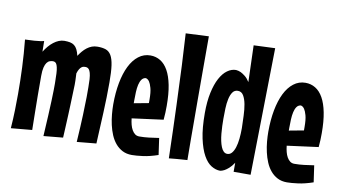

<svg xmlns="http://www.w3.org/2000/svg" viewBox="-72 -864 1865 1045"><g transform="rotate(10 861.0 -342.0)"><path d="M332 -310.1Q330.1 -251.5 328.1 -196.8Q327.1 -173.3 326.2 -148.4Q325.2 -123.5 324 -99.9Q322.8 -76.2 321.8 -54.4Q320.8 -32.7 319.8 -16.1L212.9 -5.9Q216.8 -70.3 219.2 -118.9Q221.7 -167.5 222.9 -202.4Q224.1 -237.3 224.6 -260.7Q225.1 -284.2 224.9 -298.3Q224.6 -312.5 224.4 -319.3Q224.1 -326.2 224.1 -328.1Q224.1 -355.5 221.9 -372.6Q219.7 -389.6 215.8 -399.4Q211.9 -409.2 206.3 -412.6Q200.7 -416 193.8 -416Q185.1 -416 176 -412.8Q167 -409.7 159.9 -400.1Q152.8 -390.6 148.4 -373Q144 -355.5 144 -326.2Q144 -270.5 144.3 -217.5Q144.5 -164.6 145.5 -122.1Q146 -72.8 147 -27.8L30.8 -17.1Q34.7 -68.8 35.9 -118.2Q37.1 -167.5 37.1 -207Q37.1 -281.2 33.9 -354.2Q30.8 -427.2 22.9 -505.9Q54.2 -506.8 74.2 -508.3Q94.2 -509.8 106 -511.7Q119.6 -513.7 127 -516.1L127.9 -457Q138.2 -473.6 150.6 -488.3Q163.1 -502.9 176.8 -513.4Q190.4 -523.9 205.3 -530Q220.2 -536.1 235.8 -536.1Q253.4 -536.1 266.8 -533.4Q280.3 -530.8 290.3 -523.2Q300.3 -515.6 307.1 -502.2Q314 -488.8 318.8 -467.8Q327.6 -481.4 338.1 -493.9Q348.6 -506.3 361.1 -515.9Q373.5 -525.4 387.7 -530.8Q401.9 -536.1 418.9 -536.1Q445.8 -536.1 464.4 -529.8Q482.9 -523.4 494.4 -504.2Q505.9 -484.9 511 -449.5Q516.1 -414.1 516.1 -356Q516.1 -272.5 512.2 -188.7Q508.3 -105 503.9 -16.1L397 -5.9Q402.8 -95.7 405 -157Q407.2 -218.3 407.7 -255.9Q408.2 -293.5 407.7 -310.3Q407.2 -327.1 407.2 -329.1Q407.2 -356 404.5 -373Q401.9 -390.1 397.2 -399.7Q392.6 -409.2 386.5 -412.6Q380.4 -416 373 -416Q368.7 -416 363.3 -415.3Q357.9 -414.6 352.1 -410.4Q346.2 -406.2 340.6 -397.5Q335 -388.7 330.1 -373Q331.5 -351.1 331.8 -334Q332 -316.9 332 -310.1Z M848.1 -13.2Q802.7 2.4 765.4 7.3Q728 12.2 704.1 12.2Q674.3 12.2 651.9 0.5Q629.4 -11.2 613 -30.8Q596.7 -50.3 585.9 -75.9Q575.2 -101.6 568.8 -129.9Q562.5 -158.2 559.8 -187.3Q557.1 -216.3 557.1 -242.2Q557.1 -306.6 567.4 -361.1Q577.6 -415.5 597.2 -455.1Q616.7 -494.6 645.5 -516.8Q674.3 -539.1 710.9 -539.1Q741.2 -539.1 766.1 -523.9Q791 -508.8 808.6 -477.5Q826.2 -446.3 835.7 -398.2Q845.2 -350.1 845.2 -284.2Q845.2 -265.6 844.5 -246.6Q843.8 -227.5 841.8 -207L668.9 -184.1Q670.9 -166 675 -149.9Q679.2 -133.8 686.3 -121.3Q693.4 -108.9 703.1 -101.6Q712.9 -94.2 727.1 -94.2Q753.4 -94.2 779.8 -97.4Q806.2 -100.6 835 -105ZM666 -267.1 747.1 -282.2V-300.8Q747.1 -342.3 740.7 -365Q734.4 -387.7 727.1 -398.4Q718.3 -411.1 707 -413.1Q692.9 -411.6 684.6 -399.9Q676.3 -388.2 672.1 -369.9Q668 -351.6 667 -328.6Q666 -305.7 666 -282.2Z M1007.3 -13.2Q994.6 -12.7 978.5 -11.2Q964.8 -10.3 946.5 -8.8Q928.2 -7.3 906.2 -4.9Q901.9 -170.4 897 -297.6Q892.1 -424.8 888.2 -512.7Q883.3 -615.2 878.4 -690.9L1005.4 -696.8Q1005.4 -586.4 1005.4 -498.3Q1005.4 -410.2 1005.6 -341.6Q1005.9 -272.9 1006.1 -221.9Q1006.3 -170.9 1006.3 -134.3Q1006.8 -48.8 1007.3 -13.2Z M1372.1 -695.8 1359.9 5.9H1266.1V-43.9Q1252 -22.9 1238.8 -11.5Q1225.6 0 1215.3 5.4Q1203.1 11.7 1192.9 13.2Q1168 13.2 1143.6 -1.7Q1119.1 -16.6 1099.9 -51.3Q1080.6 -85.9 1068.4 -142.3Q1056.2 -198.7 1056.2 -282.2Q1056.2 -346.2 1066.7 -394.8Q1077.1 -443.4 1094.7 -476.1Q1112.3 -508.8 1135.3 -525.4Q1158.2 -542 1183.1 -542Q1196.3 -541 1209.5 -535.2Q1220.7 -529.8 1234.4 -519Q1248 -508.3 1260.3 -488.8L1253.9 -690.9ZM1269 -235.8Q1268.1 -269 1266.8 -303.7Q1265.6 -338.4 1260.3 -366.9Q1254.9 -395.5 1243.9 -413.8Q1232.9 -432.1 1212.9 -432.1Q1194.3 -432.1 1183.8 -417Q1173.3 -401.9 1168.2 -377.9Q1163.1 -354 1162.1 -325.2Q1161.1 -296.4 1161.1 -269Q1161.1 -250 1161.9 -229Q1162.6 -208 1164.6 -187.3Q1166.5 -166.5 1170.4 -147.9Q1174.3 -129.4 1180.2 -115Q1186 -100.6 1194.6 -92.3Q1203.1 -84 1214.8 -84Q1229.5 -84 1239.7 -95.9Q1250 -107.9 1256.6 -128.4Q1263.2 -148.9 1266.1 -176.5Q1269 -204.1 1269 -235.8Z M1705.1 -13.2Q1659.7 2.4 1622.3 7.3Q1585 12.2 1561 12.2Q1531.2 12.2 1508.8 0.5Q1486.3 -11.2 1470 -30.8Q1453.6 -50.3 1442.9 -75.9Q1432.1 -101.6 1425.8 -129.9Q1419.4 -158.2 1416.7 -187.3Q1414.1 -216.3 1414.1 -242.2Q1414.1 -306.6 1424.3 -361.1Q1434.6 -415.5 1454.1 -455.1Q1473.6 -494.6 1502.4 -516.8Q1531.2 -539.1 1567.9 -539.1Q1598.1 -539.1 1623 -523.9Q1647.9 -508.8 1665.5 -477.5Q1683.1 -446.3 1692.6 -398.2Q1702.1 -350.1 1702.1 -284.2Q1702.1 -265.6 1701.4 -246.6Q1700.7 -227.5 1698.7 -207L1525.9 -184.1Q1527.8 -166 1532 -149.9Q1536.1 -133.8 1543.2 -121.3Q1550.3 -108.9 1560.1 -101.6Q1569.8 -94.2 1584 -94.2Q1610.4 -94.2 1636.7 -97.4Q1663.1 -100.6 1691.9 -105ZM1522.9 -267.1 1604 -282.2V-300.8Q1604 -342.3 1597.7 -365Q1591.3 -387.7 1584 -398.4Q1575.2 -411.1 1564 -413.1Q1549.8 -411.6 1541.5 -399.9Q1533.2 -388.2 1529.1 -369.9Q1524.9 -351.6 1523.9 -328.6Q1522.9 -305.7 1522.9 -282.2Z"/></g></svg>

Font: Mouse Memoirs
Style: Regular
Weight: 400
Version: Version 1.000